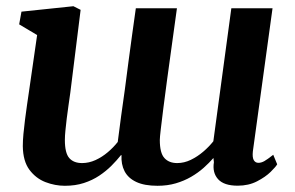

<svg xmlns="http://www.w3.org/2000/svg" viewBox="-20 -588 949 618"><path d="M206.2 -288.9Q203.5 -269.4 200.4 -248.1Q197.3 -226.9 194.8 -206.5Q192.3 -186.1 190.6 -168.3Q188.8 -150.5 188.8 -137.4Q188.8 -95.3 203 -79.2Q217.1 -63.1 244.3 -63.1Q266.1 -63.1 287.5 -72.8Q308.8 -82.6 327.1 -98.2Q345.5 -113.8 359 -131.1Q364.1 -172.5 370 -215.3Q375.8 -258.2 381.9 -300.2Q387.7 -344.3 393.4 -388.3Q399.2 -432.3 405.2 -475.6Q411.2 -518.8 417.2 -561.3H549.5Q541 -499.6 532.9 -441.1Q524.8 -382.6 517.8 -331.2Q510.9 -279.8 505.7 -239.1Q500.6 -198.4 497.5 -172Q494.4 -145.7 494.4 -137.4Q494.4 -95.3 509.3 -79.2Q524.1 -63.1 550.3 -63.1Q572.6 -63.1 594 -73.4Q615.5 -83.8 634.2 -99.8Q652.9 -115.8 666.7 -133.3L724.6 -561.3H857.2L793.9 -100.9Q791.8 -81.4 796.8 -72.6Q801.8 -63.9 811.8 -63.9Q820.9 -63.9 830.7 -69.3Q840.5 -74.8 859.5 -89.8L872.2 -59.2Q867.9 -51.3 851.1 -34.7Q834.2 -18.2 807.2 -4.3Q780.1 9.7 745.1 9.7Q700.9 9.7 682 -11.2Q663.1 -32.1 668.5 -65.7L667 -79.5Q653.4 -63.8 635.5 -47.8Q617.5 -31.8 595.1 -18.8Q572.7 -5.8 545.8 2.1Q519 10 487 10Q444.9 10 418.7 -2.3Q392.5 -14.6 381 -36.8Q369.5 -59.1 371.1 -88.7H369.4Q356 -71.9 338.8 -54.6Q321.5 -37.3 299.4 -22.5Q277.3 -7.8 249.9 1.1Q222.5 10 188.7 10Q157.2 10 126.4 -1.8Q95.6 -13.7 74.8 -41.4Q54.1 -69.2 53.4 -117.4Q53.4 -134.8 55.4 -156.7Q57.4 -178.7 60.5 -202.5Q63.6 -226.4 66.9 -249.8Q70.1 -273.2 73.2 -292.9L99.5 -475.2L41.7 -509.6L49.1 -550.5L216.3 -568L239.5 -556.3Z"/></svg>

Font: Merriweather 7pt Light
Style: Italic
Weight: 300
Italic angle: -7.8°
Designer: Eben Sorkin
Foundry: Eben Sorkin
Version: Version 2.200;gftools[0.9.31]